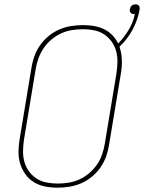

<svg xmlns="http://www.w3.org/2000/svg" viewBox="-20 -859 665 887"><path d="M246 8Q216 8 188 2.5Q160 -3 136.5 -17.5Q113 -32 97 -54.5Q81 -77 73 -103.5Q65 -130 65.5 -159.5Q66 -189 71 -218L125 -544Q129 -571 138.5 -598Q148 -625 164.5 -649Q181 -673 204 -692Q227 -711 253.5 -722.5Q280 -734 308 -738.5Q336 -743 363 -743Q389 -743 413.5 -739Q438 -735 460 -724.5Q482 -714 498.5 -697Q515 -680 526 -658Q554 -687 575 -722Q596 -757 603 -795Q602 -794 600.5 -794Q599 -794 597 -794Q589 -794 583.5 -800.5Q578 -807 580 -816Q581 -821 583 -825.5Q585 -830 588.5 -833Q592 -836 597 -837.5Q602 -839 606 -839Q611 -839 615 -837.5Q619 -836 622 -832.5Q625 -829 625 -824.5Q625 -820 625 -815Q617 -768 593 -723Q569 -678 532 -643Q542 -614 543 -581.5Q544 -549 538 -517L484 -191Q480 -164 470.5 -137Q461 -110 444.5 -86Q428 -62 405 -43Q382 -24 355.5 -12.5Q329 -1 301 3.5Q273 8 246 8ZM247 -11Q271 -11 296.5 -15Q322 -19 346.5 -30Q371 -41 391.5 -58.5Q412 -76 427.5 -98Q443 -120 451.5 -145Q460 -170 464 -194L518 -520Q522 -546 522.5 -572.5Q523 -599 516.5 -623Q510 -647 495.5 -667Q481 -687 460.5 -700.5Q440 -714 415 -719Q390 -724 363 -724Q339 -724 313 -720Q287 -716 263 -705Q239 -694 218 -676.5Q197 -659 182 -637Q167 -615 158 -590Q149 -565 145 -541L91 -215Q87 -189 86.5 -162.5Q86 -136 92.5 -112Q99 -88 113.5 -68Q128 -48 148.5 -34.5Q169 -21 194.5 -16Q220 -11 247 -11Z"/></svg>

Font: Iosevka Thin Extended
Style: Italic
Weight: 100
Width: 7
Italic angle: -9°
Monospace: yes
Designer: Belleve Invis
Foundry: Belleve Invis
Version: Version 32.5.0; ttfautohint (v1.8.4)